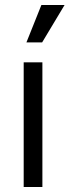

<svg xmlns="http://www.w3.org/2000/svg" viewBox="-20 -750 279 770"><path d="M239 -730 149 -580H86L146 -730ZM150 -500V0H75V-500Z"/></svg>

Font: MedMera Sans
Style: Regular
Weight: 400
Designer: Kasper Nordkvist
Foundry: UNCUT.wtf
Version: Version 1.300